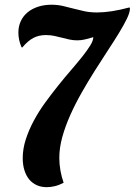

<svg xmlns="http://www.w3.org/2000/svg" viewBox="-20 -776 561 800"><path d="M521.5 -741.2Q521.5 -724.6 508.8 -698.2Q496.1 -671.9 475.3 -637.9Q454.6 -604 428.2 -564Q401.9 -523.9 374.3 -480.2Q346.7 -436.5 320.3 -390.1Q293.9 -343.8 273.2 -297.4Q252.4 -251 239.7 -205.6Q227.1 -160.2 227.1 -118.2Q227.1 -91.8 231.9 -64.9Q236.8 -38.1 245.1 -14.6Q227.1 -4.9 209.2 -0.5Q191.4 3.9 174.8 3.9Q151.9 3.9 133.3 -4.4Q114.7 -12.7 101.8 -28.3Q88.9 -43.9 81.8 -66.4Q74.7 -88.9 74.7 -117.2Q74.7 -155.8 87.4 -195.1Q100.1 -234.4 120.6 -272.7Q141.1 -311 167.7 -347.7Q194.3 -384.3 221.7 -418.5Q249 -452.6 275.6 -483.4Q302.2 -514.2 322.8 -540Q343.3 -565.9 356 -586.4Q368.7 -606.9 368.7 -621.1Q350.1 -615.7 334.5 -611.8Q318.8 -607.9 301.8 -607.9Q285.2 -607.9 269.3 -611.3Q253.4 -614.7 237.8 -618.9Q222.2 -623 205.8 -626.5Q189.5 -629.9 171.4 -629.9Q141.6 -629.9 118.9 -617.9Q96.2 -606 72.8 -578.1L69.8 -579.1Q63 -594.2 59.8 -609.9Q56.6 -625.5 56.6 -640.1Q56.6 -666.5 66.7 -688Q76.7 -709.5 95 -724.6Q113.3 -739.7 138.7 -748Q164.1 -756.3 194.3 -756.3Q219.7 -756.3 241.7 -751.2Q263.7 -746.1 285.9 -740.2Q308.1 -734.4 331.8 -729.2Q355.5 -724.1 384.8 -724.1Q411.6 -724.1 445.8 -729.2Q480 -734.4 519.5 -745.1Z"/></svg>

Font: Lobster
Style: Regular
Weight: 400
Designer: Pablo Impallari
Foundry: Pablo Impallari
Version: Version 1.007; ttfautohint (v1.1) -l 8 -r 50 -G 50 -x 14 -D 